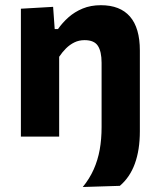

<svg xmlns="http://www.w3.org/2000/svg" viewBox="-20 -533 618 749"><path d="M302.9 196.5Q329.2 164.4 345.4 128.1Q361.6 91.8 369 50.8Q376.3 9.7 376.3 -37.4V-208V-288.1Q376.3 -331.9 361.9 -354.1Q347.6 -376.4 309.9 -376.4Q288.3 -376.4 270.3 -367.7Q252.3 -358.9 237.5 -344.2Q222.7 -329.4 210.8 -311.5V-208Q210.8 -152.1 210.8 -102.9Q210.8 -53.7 210.8 0H61.5Q61.5 -53.7 61.5 -103.8Q61.5 -154 61.5 -216V-266Q61.5 -323.3 61.5 -381.3Q61.5 -439.4 61.5 -499L187.2 -506.3L193.4 -419.6H206.2Q223.1 -444 247 -465.3Q270.8 -486.5 302.3 -499.6Q333.7 -512.7 373.6 -512.7Q448.6 -512.7 487.1 -468.3Q525.6 -423.9 525.6 -335.9Q525.6 -316.5 525.6 -300.1Q525.6 -283.8 525.6 -266Q525.6 -216.3 525.6 -175.2Q525.6 -134 525.6 -96.8Q525.6 -59.6 525.6 -21.3Q525.6 15.4 520.7 47.1Q515.8 78.8 506 105.6Q496.3 132.3 481.6 153.9Q466.9 175.5 447.5 192Z"/></svg>

Font: Commissioner Thin
Style: Regular
Weight: 100
Designer: Kostas Bartsokas
Foundry: Kostas Bartsokas
Version: Version 1.001;gftools[0.9.23]